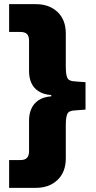

<svg xmlns="http://www.w3.org/2000/svg" viewBox="-20 -725 464 925"><path d="M24 180V46H79Q100 46 110 35.5Q120 25 120 3V-145Q120 -176 131 -201Q142 -226 165.5 -242Q189 -258 227 -261V-267Q189 -270 165.5 -285.5Q142 -301 131 -325.5Q120 -350 120 -381V-528Q120 -551 110 -561Q100 -571 79 -571H24V-705H153Q217 -705 257 -667.5Q297 -630 297 -563V-405Q297 -365 304.5 -349.5Q312 -334 340 -333L392 -329V-197L340 -193Q312 -192 304.5 -176.5Q297 -161 297 -121V38Q297 104 257 142Q217 180 153 180Z"/></svg>

Font: Nunito Sans 7pt SemiCondensed Black
Style: Regular
Weight: 900
Width: 4
Designer: Vernon Adams
Foundry: Vernon Adams
Version: Version 3.101;gftools[0.9.27]